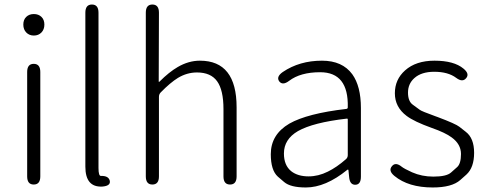

<svg xmlns="http://www.w3.org/2000/svg" viewBox="-20 -815 2152 848"><path d="M129 0Q100 0 100 -36V-497Q100 -533 129 -533Q158 -533 158 -497V-36Q158 0 129 0ZM129.5 -658Q109 -658 96 -671.5Q83 -685 83 -706.5Q83 -728 96 -740.5Q109 -753 129.5 -753Q150 -753 163 -740.5Q176 -728 176 -706.5Q176 -685 163 -671.5Q150 -658 129.5 -658Z M357 -79V-759Q357 -795 386 -795Q415 -795 415 -759V-73Q415 -37 426 -38Q460 -39 465 -16Q469 6 432 9Q357 13 357 -79Z M653 0Q624 0 624 -36V-759Q624 -795 653 -795Q682 -795 682 -759L681 -456Q681 -451 685 -455Q727 -497 765 -519Q813 -547 863 -547Q1025 -547 1025 -341V-36Q1025 0 996 0Q967 0 967 -36V-333Q967 -417 939 -456Q911 -495 850 -495Q806 -495 766 -471Q732 -450 690 -407Q682 -399 682 -387V-36Q682 0 653 0Z M1331 13Q1263 13 1235 -11Q1221 -23 1207 -35Q1176 -63 1176 -134Q1176 -221 1258 -269Q1337 -314 1510 -334Q1516 -335 1516 -341Q1520 -496 1394 -496Q1307 -496 1257 -458Q1228 -436 1213 -456Q1199 -476 1229 -497Q1303 -547 1402 -547Q1492 -547 1536 -487Q1574 -434 1574 -338V-35Q1574 0 1550 1Q1525 2 1522 -33L1519 -63Q1518 -68 1514 -65Q1418 13 1331 13ZM1343 -36Q1386 -36 1428 -57Q1467 -76 1508 -112Q1516 -119 1516 -130V-287Q1516 -292 1511 -291Q1363 -274 1296 -236Q1234 -200 1234 -137Q1234 -85 1266 -59Q1295 -36 1343 -36Z M1891 13Q1784 13 1722 -38Q1694 -61 1711 -81Q1727 -101 1755 -78Q1765 -70 1800 -54Q1843 -35 1894 -35Q1952 -35 1972 -53Q1985 -65 1999 -77Q2016 -92 2016 -135Q2016 -178 1975 -208Q1947 -229 1887 -250Q1809 -278 1776 -303Q1724 -342 1724 -403Q1724 -464 1769 -504Q1817 -547 1899 -547Q1985 -547 2027 -512Q2055 -489 2039 -470Q2023 -450 1995 -471Q1959 -498 1898 -498Q1841 -498 1810 -470Q1782 -445 1782 -406Q1782 -367 1804 -352Q1819 -341 1834 -330Q1841 -324 1902 -302L1913 -298Q1993 -268 2009 -255Q2023 -244 2037 -233Q2074 -205 2074 -140Q2074 -75 2040 -44Q2027 -32 2013 -20Q1976 13 1891 13Z"/></svg>

Font: Resource Han Rounded KR Light
Style: Regular
Weight: 300
Designer: Cyano Hao (round all glyphs); Ryoko NISHIZUKA 西塚涼子 (kana, bopomofo & ideographs); Paul D. Hunt (Latin, Greek & Cyrillic)
Foundry: Cyano Hao
Version: 0.990